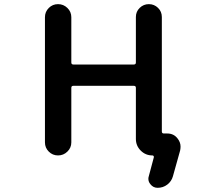

<svg xmlns="http://www.w3.org/2000/svg" viewBox="-20 -774 1040 932"><path d="M745.1 137.7Q723.6 137.7 710 120.1Q700.2 108.4 700.2 93.8Q700.2 87.9 702.1 82L726.6 -9.8Q727.5 -13.7 725.6 -16.6Q723.6 -19.5 719.7 -19.5Q686.5 -19.5 663.1 -43Q639.6 -66.4 639.6 -99.6V-347.7Q639.6 -357.4 629.9 -357.4H335.9Q326.2 -357.4 326.2 -347.7V-83Q326.2 -56.6 307.1 -38.1Q288.1 -19.5 261.7 -19.5Q235.4 -19.5 216.8 -38.1Q198.2 -56.6 198.2 -83V-690.4Q198.2 -716.8 216.8 -735.4Q235.4 -753.9 261.7 -753.9Q288.1 -753.9 307.1 -735.4Q326.2 -716.8 326.2 -690.4V-470.7Q326.2 -460.9 335.9 -460.9H629.9Q639.6 -460.9 639.6 -470.7V-691.4Q639.6 -717.8 658.2 -735.8Q676.8 -753.9 702.6 -753.9Q728.5 -753.9 747.1 -735.8Q765.6 -717.8 765.6 -691.4V-135.7Q765.6 -126 775.4 -126H792Q824.2 -126 842.8 -100.6Q856.4 -83 856.4 -62.5Q856.4 -53.7 854.5 -43.9L819.3 82Q812.5 106.4 792 122.1Q771.5 137.7 745.1 137.7Z"/></svg>

Font: Rounded-X Mgen+ 2m medium
Style: Regular
Weight: 500
Designer: [Source Han Sans]
Ryoko NISHIZUKA  (kana & ideographs); Paul D. Hunt (Latin, Greek & Cyrillic); Wenlong ZHANG  (bopomofo
Version: Version 1.059.20150602